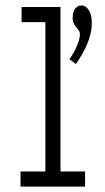

<svg xmlns="http://www.w3.org/2000/svg" viewBox="-20 -691 390 711"><path d="M56 0V-56H148V-609H60V-665H204V-56H295V0ZM261 -454 237 -472Q253 -493 264.5 -520.5Q276 -548 276 -563Q276 -574 269 -582Q262 -590 255.5 -600Q249 -610 249 -624Q249 -647 258.5 -659Q268 -671 282 -671Q297 -671 308.5 -654Q320 -637 320 -605Q320 -538 261 -454Z"/></svg>

Font: Inconsolata ExtraCondensed
Style: Regular
Weight: 400
Width: 2
Monospace: yes
Designer: Raph Levien, Cyreal, Brenton Simpson
Foundry: Raph Levien, Cyreal, Google
Version: Version 3.001; ttfautohint (v1.8.2.53-6de2)